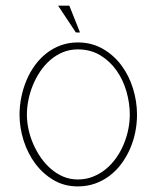

<svg xmlns="http://www.w3.org/2000/svg" viewBox="-20 -647 576 676"><path d="M462.4 -243.2Q462.4 -290 448.2 -335.7Q434.1 -381.3 407.2 -417.2Q380.4 -453.1 341.6 -475.3Q302.7 -497.6 253.9 -497.6Q221.7 -497.6 193.8 -487.3Q166 -477.1 143.3 -459.2Q120.6 -441.4 103 -417.2Q85.4 -393.1 73.5 -364.7Q61.5 -336.4 55.2 -305.4Q48.8 -274.4 48.8 -243.2Q48.8 -197.3 63.2 -152.1Q77.6 -106.9 104.2 -71Q130.9 -35.2 168.7 -12.9Q206.5 9.3 253.9 9.3Q286.6 9.3 314.7 -0.7Q342.8 -10.7 366 -28.3Q389.2 -45.9 407 -69.8Q424.8 -93.8 437.3 -121.8Q449.7 -149.9 456.1 -180.9Q462.4 -211.9 462.4 -243.2ZM437 -243.2Q437 -217.3 431.4 -190.2Q425.8 -163.1 415 -137.7Q404.3 -112.3 388.4 -90.1Q372.6 -67.9 352.3 -51.3Q332 -34.7 307.1 -24.9Q282.2 -15.1 253.9 -15.1Q226.6 -15.1 202.9 -25.1Q179.2 -35.2 159.2 -52.5Q139.2 -69.8 123.5 -92.5Q107.9 -115.2 96.9 -140.4Q85.9 -165.5 80.3 -192.1Q74.7 -218.8 74.7 -243.2Q74.7 -268.6 80.1 -295.2Q85.4 -321.8 95.9 -347.4Q106.4 -373 121.8 -395.8Q137.2 -418.5 157.2 -435.8Q177.2 -453.1 201.4 -463.1Q225.6 -473.1 253.9 -473.1Q298.8 -473.1 333 -452.4Q367.2 -431.6 390.4 -398.7Q413.6 -365.7 425.3 -324.7Q437 -283.7 437 -243.2ZM224.1 -627H184.6L247.1 -532.7H261.7Z"/></svg>

Font: SaysetthaMai Thin
Style: Regular
Weight: 100
Designer: John M. Durdin
Foundry: Lao Script for Windows
Version: Version 1.101